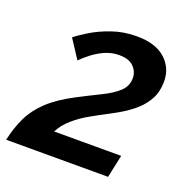

<svg xmlns="http://www.w3.org/2000/svg" viewBox="-131 -684 769 786"><g transform="rotate(20 253.0 -290.5)"><path d="M-23 0Q-11 -56 11 -101.5Q33 -147 74 -185.5Q115 -224 184 -260Q238 -288 282 -309.5Q326 -331 352 -355Q378 -379 378 -414Q378 -442 357.5 -463Q337 -484 295 -484Q262 -484 233.5 -471.5Q205 -459 181.5 -441Q158 -423 140 -405L87 -486Q105 -501 141.5 -523.5Q178 -546 228 -563.5Q278 -581 336 -581Q417 -581 460 -542.5Q503 -504 503 -445Q503 -401 485.5 -368.5Q468 -336 440 -311.5Q412 -287 381 -269Q350 -251 323 -237Q296 -223 261.5 -203.5Q227 -184 196.5 -157.5Q166 -131 150 -99H442L421 0Z"/></g></svg>

Font: Raleway SemiBold
Style: Italic
Weight: 600
Italic angle: -12°
Designer: Matt McInerney, Pablo Impallari, Rodrigo Fuenzalida
Foundry: Matt McInerney, Pablo Impallari, Rodrigo Fuenzalida
Version: Version 4.026